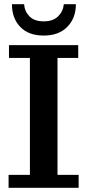

<svg xmlns="http://www.w3.org/2000/svg" viewBox="-20 -898 418 918"><path d="M189 -728Q116.2 -728 76.7 -769.5Q37.1 -811 37.1 -877.9H95.2Q97.7 -843.3 121.1 -819.6Q144.5 -795.9 189 -795.9Q233.4 -795.9 257.6 -819.6Q281.7 -843.3 285.2 -877.9H342.8Q342.8 -811.5 302 -769.8Q261.2 -728 189 -728ZM21 0V-62H123V-621.1H22.9V-682.1H354V-621.1H254.9V-62H356V0Z"/></svg>

Font: Montagu Slab 144pt Medium
Style: Regular
Weight: 500
Designer: Florian Karsten
Foundry: Florian Karsten
Version: Version 1.000